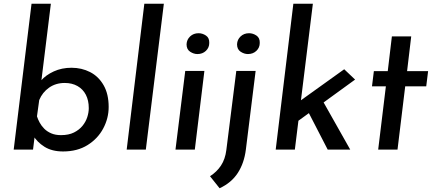

<svg xmlns="http://www.w3.org/2000/svg" viewBox="-20 -797 2310 1023"><path d="M316 10Q257 10 217 -15Q177 -40 155 -78L169 -105L156 0H53L148 -777H251L196 -331L198 -367Q224 -397 266.5 -416.5Q309 -436 361 -436Q415 -436 460 -413Q505 -390 532 -343Q559 -296 559 -227Q559 -167 530 -112.5Q501 -58 446.5 -24Q392 10 316 10ZM305 -77Q346 -77 374 -91Q402 -105 419.5 -126.5Q437 -148 445 -173Q453 -198 453 -221Q453 -262 437.5 -292Q422 -322 393 -338.5Q364 -355 325 -355Q277 -355 241.5 -330Q206 -305 189 -264L177 -177Q182 -161 191.5 -143.5Q201 -126 216 -111Q231 -96 253 -86.5Q275 -77 305 -77Z M749 -777H853L757 0H655Z M967 -419H1069L1018 0H915ZM974 -561Q975 -586 993 -603Q1011 -620 1038 -620Q1059 -620 1077.5 -607.5Q1096 -595 1095 -568Q1095 -543 1077 -526Q1059 -509 1032 -509Q1012 -509 993 -521.5Q974 -534 974 -561Z M1099 142Q1135 119 1157.5 85Q1180 51 1186 2L1239 -419H1342L1290 0Q1281 72 1247 124.5Q1213 177 1150 206ZM1243 -561Q1244 -586 1262 -603Q1280 -620 1307 -620Q1328 -620 1346.5 -607.5Q1365 -595 1364 -568Q1364 -543 1346 -526Q1328 -509 1301 -509Q1281 -509 1262 -521.5Q1243 -534 1243 -561Z M1449 0 1543 -777H1647L1551 0ZM1688 -280 1846 0H1726L1612 -221ZM1536 -129 1535 -228 1814 -428 1872 -373Z M2068 -603H2171L2149 -418H2261L2251 -337H2139L2098 0H1995L2036 -337H1962L1972 -418H2046Z"/></svg>

Font: Josefin Sans Medium
Style: Italic
Weight: 500
Italic angle: -7°
Designer: Santiago Orozco
Foundry: Typemade
Version: Version 2.000